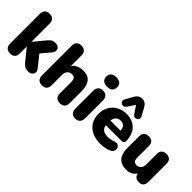

<svg xmlns="http://www.w3.org/2000/svg" viewBox="75 -1623 2473 2473"><g transform="rotate(45 1311.5 -386.5)"><path d="M140 9Q98 9 75 -14Q52 -37 52 -81V-624Q52 -668 75 -691Q98 -714 140 -714Q183 -714 206.5 -691Q230 -668 230 -624V-294H232L354 -442Q379 -472 400.5 -486.5Q422 -501 459 -501Q496 -501 516 -483Q536 -465 537 -438Q538 -411 515 -384L383 -228V-290L531 -104Q553 -76 549 -49.5Q545 -23 523.5 -7Q502 9 469 9Q429 9 405 -5.5Q381 -20 357 -51L232 -205H230V-81Q230 9 140 9Z M720 9Q678 9 655 -14Q632 -37 632 -81V-624Q632 -668 655 -691Q678 -714 720 -714Q763 -714 786.5 -691Q810 -668 810 -624V-406H794Q818 -453 862.5 -478Q907 -503 964 -503Q1023 -503 1061 -480.5Q1099 -458 1118 -410.5Q1137 -363 1137 -291V-81Q1137 -37 1114 -14Q1091 9 1048 9Q1005 9 982 -14Q959 -37 959 -81V-284Q959 -329 943.5 -348Q928 -367 898 -367Q858 -367 834 -341.5Q810 -316 810 -273V-81Q810 9 720 9Z M1326 9Q1284 9 1261 -16Q1238 -41 1238 -88V-404Q1238 -451 1261 -476Q1284 -501 1326 -501Q1369 -501 1392.5 -476Q1416 -451 1416 -404V-88Q1416 -41 1393 -16Q1370 9 1326 9ZM1326 -572Q1279 -572 1253.5 -594Q1228 -616 1228 -658Q1228 -699 1253.5 -721Q1279 -743 1326 -743Q1375 -743 1400 -721Q1425 -699 1425 -658Q1425 -616 1400 -594Q1375 -572 1326 -572Z M1787 11Q1697 11 1631.5 -20.5Q1566 -52 1531 -110Q1496 -168 1496 -247Q1496 -323 1529.5 -380.5Q1563 -438 1621.5 -470.5Q1680 -503 1755 -503Q1810 -503 1855 -485.5Q1900 -468 1932 -434.5Q1964 -401 1980.5 -354Q1997 -307 1997 -249Q1997 -229 1986 -219.5Q1975 -210 1951 -210H1645V-294H1867L1851 -281Q1851 -318 1841 -341Q1831 -364 1811.5 -376Q1792 -388 1763 -388Q1732 -388 1709.5 -373.5Q1687 -359 1675 -331Q1663 -303 1663 -261V-252Q1663 -181 1694.5 -150.5Q1726 -120 1792 -120Q1814 -120 1842.5 -125.5Q1871 -131 1897 -141Q1923 -151 1942 -144.5Q1961 -138 1971.5 -122.5Q1982 -107 1983 -87.5Q1984 -68 1974 -49.5Q1964 -31 1941 -21Q1906 -5 1866.5 3Q1827 11 1787 11ZM1911 -615Q1923 -594 1916.5 -576.5Q1910 -559 1894 -550Q1878 -541 1859.5 -544Q1841 -547 1828 -565L1757 -670L1686 -565Q1673 -547 1654.5 -544Q1636 -541 1620 -550Q1604 -559 1597.5 -576.5Q1591 -594 1603 -615L1661 -721Q1677 -751 1701 -767.5Q1725 -784 1757 -784Q1790 -784 1814 -767.5Q1838 -751 1854 -721Z M2258 11Q2194 11 2153 -12.5Q2112 -36 2091.5 -83Q2071 -130 2071 -202V-412Q2071 -456 2094 -478.5Q2117 -501 2160 -501Q2203 -501 2226 -478.5Q2249 -456 2249 -412V-197Q2249 -161 2264 -143Q2279 -125 2311 -125Q2347 -125 2370 -151Q2393 -177 2393 -220V-412Q2393 -456 2416 -478.5Q2439 -501 2482 -501Q2525 -501 2548 -478.5Q2571 -456 2571 -412V-81Q2571 9 2485 9Q2443 9 2420 -14Q2397 -37 2397 -81V-139L2413 -90Q2391 -41 2351.5 -15Q2312 11 2258 11Z"/></g></svg>

Font: Nunito ExtraLight Black
Style: Regular
Weight: 900
Version: Version 3.602